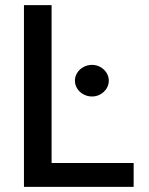

<svg xmlns="http://www.w3.org/2000/svg" viewBox="-20 -727 581 747"><path d="M73.2 -707H180.7V-92.8H500V0H73.2ZM271.5 -413.1Q271.5 -429.7 280.5 -443.8Q289.6 -458 304.9 -466.3Q320.3 -474.6 337.9 -474.6Q355.5 -474.6 370.4 -466.3Q385.3 -458 394.3 -443.8Q403.3 -429.7 403.3 -413.1Q403.3 -396.5 394.3 -382.3Q385.3 -368.2 370.4 -359.9Q355.5 -351.6 337.9 -351.6Q320.3 -351.6 304.9 -359.9Q289.6 -368.2 280.5 -382.3Q271.5 -396.5 271.5 -413.1Z"/></svg>

Font: Pretendard Medium
Style: Regular
Weight: 500
Designer: Base glyphs from Inter by Rasmus Andersson; Hangeul glyphs from Noto Sans CJK(Source Han Sans) by Jang Soo-young and Kan
Foundry: Kil Hyung-jin
Version: Version 1.309